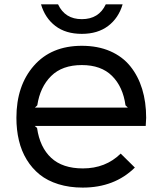

<svg xmlns="http://www.w3.org/2000/svg" viewBox="-20 -850 745 880"><path d="M140.1 -356.9H565.9L555.2 -367.2Q543.5 -452.6 493.4 -502.2Q443.4 -551.8 355 -551.8Q265.1 -551.8 214.4 -501.5Q163.6 -451.2 150.9 -367.2ZM649.9 -310.1Q649.9 -299.3 647.9 -272.9H139.2L149.9 -263.2Q162.6 -174.8 214.6 -126.5Q266.6 -78.1 359.9 -78.1Q463.9 -78.1 533.2 -146L598.1 -82Q504.9 9.8 358.9 9.8Q297.9 9.8 247.6 -5.9Q197.3 -21.5 161.9 -50Q126.5 -78.6 102.3 -118.4Q78.1 -158.2 66.7 -206.3Q55.2 -254.4 55.2 -310.1Q55.2 -457.5 135.3 -548.8Q215.3 -640.1 355 -640.1Q428.2 -640.1 484.9 -615.5Q541.5 -590.8 577.4 -546.1Q613.3 -501.5 631.6 -441.9Q649.9 -382.3 649.9 -310.1ZM464.8 -830.1H542Q523.4 -767.1 475.6 -731Q427.7 -694.8 355 -694.8Q281.2 -694.8 233.9 -731Q186.5 -767.1 168 -830.1H246.1Q277.8 -762.2 355 -762.2Q433.1 -762.2 464.8 -830.1Z"/></svg>

Font: Sinkin Sans 400 Regular
Style: Regular
Weight: 400
Designer: Keith Bates
Foundry: K-Type
Version: Sinkin Sans (version 1.0)  by Keith Bates   •   © 2014   www